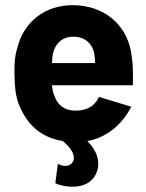

<svg xmlns="http://www.w3.org/2000/svg" viewBox="-20 -542 564 743"><path d="M204 92 194 167C230 184 333 200 357 116C367 80 355 41 318 4C390 -9 451 -57 488 -129L363 -167C347 -132 318 -115 277 -114C230 -112 201 -137 190 -173C185 -183 183 -196 181 -212H494C495 -251 495 -291 490 -322C478 -440 388 -522 261 -522C154 -522 71 -457 47 -356C38 -330 35 -294 36 -258C36 -211 40 -175 51 -143C82 -63 134 -11 223 4C254 29 270 55 265 77C257 102 230 106 204 92ZM181 -298C182 -314 183 -327 186 -339C196 -375 221 -400 265 -400C307 -400 335 -375 344 -339C346 -327 348 -313 348 -298Z"/></svg>

Font: Vanilla Cream Black
Style: Regular
Weight: 900
Designer: Jeremy Tribby, Jinavaṁso
Foundry: Tribby Type
Version: Version 1.422;Glyphs 3.1.2 (3151)